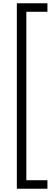

<svg xmlns="http://www.w3.org/2000/svg" viewBox="-20 -837 310 1174"><path d="M83 -817H270V-765H141V265H270V317H83Z"/></svg>

Font: Oakes Grotesk Light
Style: Italic
Weight: 300
Italic angle: -8°
Designer: Samuel Oakes
Foundry: Samuel Oakes
Version: Version 1.000;PS 001.000;hotconv 1.0.88;makeotf.lib2.5.64775